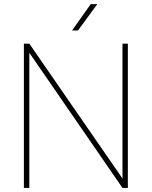

<svg xmlns="http://www.w3.org/2000/svg" viewBox="-20 -926 748 946"><path d="M609.9 0H583.5L124.5 -666V0H97.7V-710.9H124.5L583.5 -46.4V-710.9H609.9ZM427.2 -905.8H459.5L364.3 -775.9H335Z"/></svg>

Font: Roboto Thin
Style: Regular
Weight: 250
Designer: Google
Version: Version 2.134; 2016